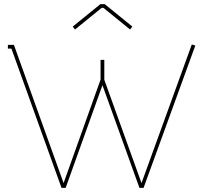

<svg xmlns="http://www.w3.org/2000/svg" viewBox="-20 -895 977 924"><path d="M469 -857H478L606 -753L617 -767L484 -875H463L330 -767L341 -753ZM651 9H671L920 -676L903 -681L661 -14L482 -511V-607H464V-512L286 -14L47 -679H18V-661H35L276 9H296L473 -485Z"/></svg>

Font: Rawengulk
Style: Light
Weight: 300
Version: Version 0.9